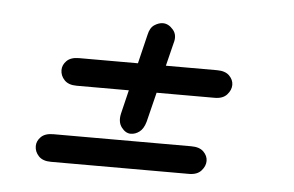

<svg xmlns="http://www.w3.org/2000/svg" viewBox="-33 -484 573 374"><g transform="rotate(5 253.0 -297.0)"><path d="M228 -221Q218 -221 210 -231.5Q202 -242 206 -259L244 -416Q247 -430 255.5 -435.5Q264 -441 272 -441Q283 -441 292 -430.5Q301 -420 296 -404L257 -247Q253 -233 245 -227Q237 -221 228 -221ZM115 -305Q99 -305 91 -313.5Q83 -322 83 -333Q83 -343 91 -351Q99 -359 115 -359H385Q401 -359 409 -351Q417 -343 417 -333Q417 -323 409 -314Q401 -305 385 -305ZM78 -153Q62 -153 54 -161.5Q46 -170 46 -181Q46 -191 54 -199Q62 -207 78 -207H348Q364 -207 372 -199Q380 -191 380 -181Q380 -171 372 -162Q364 -153 348 -153Z"/></g></svg>

Font: Edu TAS Beginner
Style: Regular
Weight: 400
Designer: Tina and Corey Anderson
Foundry: Google for Education
Version: Version 1.003